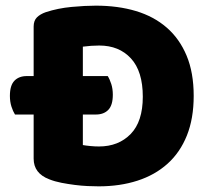

<svg xmlns="http://www.w3.org/2000/svg" viewBox="-20 -643 740 679"><path d="M665 -304Q665 -224 641 -164Q617 -104 572.5 -64Q528 -24 466 -4Q404 16 329 16Q312 16 290 15Q268 14 244.5 11Q221 8 197.5 3.5Q174 -1 154 -9Q99 -30 99 -82V-238H33Q26 -249 20.5 -266Q15 -283 15 -304Q15 -341 31 -357.5Q47 -374 75 -374H99V-549Q99 -570 110.5 -581.5Q122 -593 142 -600Q185 -614 233 -618.5Q281 -623 319 -623Q397 -623 460.5 -604Q524 -585 569.5 -545.5Q615 -506 640 -446Q665 -386 665 -304ZM485 -301Q485 -391 443 -436.5Q401 -482 331 -482Q317 -482 302.5 -481Q288 -480 273 -478V-374H361Q368 -363 373.5 -346Q379 -329 379 -308Q379 -271 363 -254.5Q347 -238 319 -238H273V-130Q284 -128 300 -126.5Q316 -125 330 -125Q399 -125 442 -169Q485 -213 485 -301Z"/></svg>

Font: Baloo Thambi 2 ExtraBold
Style: Regular
Weight: 800
Designer: Aadarsh Rajan and Ek Type
Foundry: Ek Type
Version: Version 1.640;hotconv 1.0.111;makeotfexe 2.5.65597; ttfautoh